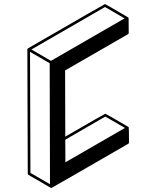

<svg xmlns="http://www.w3.org/2000/svg" viewBox="-20 -854 772 949"><path d="M233.9 75.2 231.4 74.7V74.2H230.5L120.6 10.3Q117.2 8.3 117.2 4.4L115.2 -609.9Q115.7 -613.3 118.7 -615.2Q497.1 -834 499 -834Q501 -834 612.3 -768.6Q613.3 -768.1 614.3 -767.1Q615.2 -766.1 615.7 -764.2L616.2 -690.9Q615.7 -687 612.8 -685.1L301.8 -505.9L302.7 -178.7Q498.5 -292 500.5 -292Q502.4 -292 614.7 -226.6H615.2Q615.7 -225.6 616.2 -225.6V-224.6Q617.2 -224.6 617.7 -149.4Q617.2 -145.5 614.3 -143.6Q235.8 75.2 233.9 75.2ZM303.2 -51.8 597.7 -221.7 500.5 -277.8 302.7 -163.6ZM227.1 56.6 225.6 -541.5 128.4 -597.7 130.4 0.5ZM231.9 -553.2 595.7 -763.2 499 -819.3 135.3 -609.4Z"/></svg>

Font: 3D Isometric
Style: Bold
Weight: 700
Designer: GGBotNet
Foundry: GGBotNet
Version: 1.14